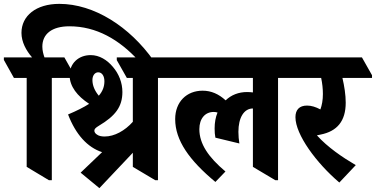

<svg xmlns="http://www.w3.org/2000/svg" viewBox="-84 -923 1944 993"><path d="M169 9H184V-520H301V-534L249 -626H146C140 -643 135 -662 135 -682C135 -747 184 -787 275 -787C414 -787 532 -719 633 -609H711C586 -786 402 -903 223 -903C102 -903 27 -841 27 -753C27 -706 51 -662 82 -626H-64V-613L-12 -520H54V-60Z M430 50 603 -133V-60L719 9H733V-520H850V-534L798 -626H520V-612L572 -520H603V-293C562 -247 508 -217 457 -217C441 -217 427 -220 419 -226C410 -231 404 -239 404 -247C404 -256 410 -262 428 -273C512 -323 549 -371 549 -447C549 -495 531 -541 500 -577C470 -613 430 -638 385 -638C321 -638 276 -594 276 -534C276 -476 316 -426 377 -386C349 -368 313 -350 268 -331C308 -227 368 -161 444 -136L333 -30ZM394 -509C394 -533 407 -549 424 -549C444 -549 456 -529 456 -503C456 -475 447 -451 427 -428C406 -453 394 -481 394 -509Z M1030 18 1082 -36C994 -110 947 -179 947 -255C947 -310 977 -344 1021 -344C1028 -344 1035 -343 1041 -341C1031 -317 1026 -289 1026 -259C1026 -241 1027 -226 1030 -211L1154 -181C1151 -200 1149 -220 1149 -241C1149 -315 1178 -362 1224 -362V-60L1340 9H1354V-520H1471V-534L1419 -626H722V-612L774 -520H1224V-445C1215 -446 1205 -447 1194 -447C1150 -447 1112 -432 1083 -404C1047 -437 1008 -454 964 -454C881 -454 822 -396 822 -307C822 -197 895 -94 1030 18Z M1671 21 1756 -69C1686 -110 1610 -162 1555 -223C1561 -224 1568 -226 1574 -227C1660 -244 1704 -297 1704 -392C1704 -433 1697 -477 1687 -520H1840V-534L1788 -626H1343V-612L1395 -520H1577C1583 -492 1586 -463 1586 -437C1586 -405 1581 -379 1573 -357C1549 -370 1526 -377 1504 -377C1464 -377 1444 -355 1444 -317C1444 -227 1552 -80 1671 21Z"/></svg>

Font: Noto Serif Devanagari Condensed ExtraBold
Style: Regular
Weight: 800
Width: 3
Designer: Universal Thirst, Indian Type Foundry and the Monotype Design Team
Foundry: Monotype Imaging Inc.
Version: Version 2.004